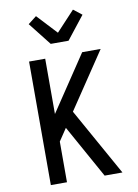

<svg xmlns="http://www.w3.org/2000/svg" viewBox="-105 -1058 809 1125"><g transform="rotate(-10 300.0 -495.0)"><path d="M424 0 249 -315 200 -242V0H104V-735H200V-406L420 -735H530L306 -401L530 0ZM247 -815 140 -951 190 -990 300 -872 410 -990 460 -951 353 -815Z"/></g></svg>

Font: Iosevka Fixed Medium Extended
Style: Regular
Weight: 500
Width: 7
Monospace: yes
Designer: Belleve Invis
Foundry: Belleve Invis
Version: Version 24.1.1; ttfautohint (v1.8.4)